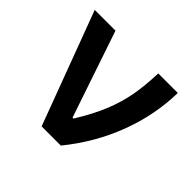

<svg xmlns="http://www.w3.org/2000/svg" viewBox="-129 -689 849 849"><g transform="rotate(45 295.0 -265.0)"><path d="M22.5 -530.3H152.3L290 -124H295.9Q343.3 -200.7 368.9 -263.7Q394.5 -326.7 405.8 -388.2Q417 -449.7 419.9 -530.3H542Q539.6 -391.1 488.5 -255.1Q437.5 -119.1 340.8 0H220.7Z"/></g></svg>

Font: Pretendard JP SemiBold
Style: Regular
Weight: 600
Designer: Base glyphs from Inter by Rasmus Andersson; Hangeul glyphs from Noto Sans CJK(Source Han Sans) by Jang Soo-young and Kan
Foundry: Kil Hyung-jin
Version: Version 1.309